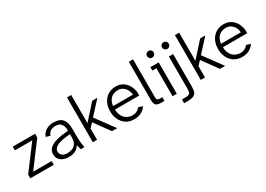

<svg xmlns="http://www.w3.org/2000/svg" viewBox="-1 -1587 3642 2628"><g transform="rotate(-30 1820.0 -273.0)"><path d="M39 0V-59L322 -437H47V-496H401V-437L118 -59H410V0Z M644 12Q596 12 557.5 -4Q519 -20 496 -50.5Q473 -81 473 -125Q473 -183 511 -220Q549 -257 624 -277.5Q699 -298 811 -307V-318Q811 -378 782.5 -414Q754 -450 691 -450Q642 -450 611 -427Q580 -404 571 -367L504 -385Q524 -443 575 -474Q626 -505 689 -505Q786 -505 831 -456Q876 -407 876 -309V-191Q876 -147 878.5 -112Q881 -77 885.5 -50Q890 -23 894 0H836L816 -75Q798 -40 756 -14Q714 12 644 12ZM654 -44Q696 -44 732 -58.5Q768 -73 789.5 -107.5Q811 -142 811 -199V-253Q677 -243 610.5 -213.5Q544 -184 544 -128Q544 -90 574 -67Q604 -44 654 -44Z M1027 0V-708H1094V-263L1303 -496H1385L1198 -292L1412 0H1330L1154 -242L1094 -178V0Z M1678 12Q1604 12 1551.5 -22.5Q1499 -57 1471 -115.5Q1443 -174 1443 -246Q1443 -325 1473.5 -383.5Q1504 -442 1557 -473.5Q1610 -505 1676 -505Q1733 -505 1776 -482Q1819 -459 1847 -420.5Q1875 -382 1888 -334Q1901 -286 1898 -236H1513Q1515 -180 1532 -143.5Q1549 -107 1574.5 -86Q1600 -65 1628.5 -56Q1657 -47 1681 -47Q1725 -47 1755 -63.5Q1785 -80 1803 -105L1869 -84Q1843 -44 1796.5 -16Q1750 12 1678 12ZM1514 -290H1827Q1827 -327 1809 -363Q1791 -399 1757.5 -423Q1724 -447 1676 -447Q1640 -447 1605.5 -432Q1571 -417 1546.5 -383Q1522 -349 1514 -290Z M2112 0Q2070 0 2046.5 -9.5Q2023 -19 2013.5 -41.5Q2004 -64 2004 -105V-708H2071V-110Q2071 -80 2081.5 -69Q2092 -58 2124 -58H2159V0Z M2287 0V-442H2223V-496H2354V0ZM2311 -596Q2289 -596 2273.5 -612Q2258 -628 2258 -649Q2258 -671 2273.5 -686.5Q2289 -702 2311 -702Q2333 -702 2348.5 -686.5Q2364 -671 2364 -649Q2364 -628 2348.5 -612Q2333 -596 2311 -596Z M2376 162V103H2421Q2463 103 2483 95Q2503 87 2509 66Q2515 45 2515 4V-496H2582V6Q2582 65 2570.5 99Q2559 133 2525 147.5Q2491 162 2425 162ZM2549 -596Q2527 -596 2511.5 -612Q2496 -628 2496 -649Q2496 -671 2511.5 -686.5Q2527 -702 2549 -702Q2571 -702 2586.5 -686.5Q2602 -671 2602 -649Q2602 -628 2586.5 -612Q2571 -596 2549 -596Z M2733 0V-708H2800V-263L3009 -496H3091L2904 -292L3118 0H3036L2860 -242L2800 -178V0Z M3384 12Q3310 12 3257.5 -22.5Q3205 -57 3177 -115.5Q3149 -174 3149 -246Q3149 -325 3179.5 -383.5Q3210 -442 3263 -473.5Q3316 -505 3382 -505Q3439 -505 3482 -482Q3525 -459 3553 -420.5Q3581 -382 3594 -334Q3607 -286 3604 -236H3219Q3221 -180 3238 -143.5Q3255 -107 3280.5 -86Q3306 -65 3334.5 -56Q3363 -47 3387 -47Q3431 -47 3461 -63.5Q3491 -80 3509 -105L3575 -84Q3549 -44 3502.5 -16Q3456 12 3384 12ZM3220 -290H3533Q3533 -327 3515 -363Q3497 -399 3463.5 -423Q3430 -447 3382 -447Q3346 -447 3311.5 -432Q3277 -417 3252.5 -383Q3228 -349 3220 -290Z"/></g></svg>

Font: Atkinson Hyperlegible Next Light
Style: Regular
Weight: 300
Designer: Elliott Scott, Megan Eiswerth, Linus Boman, Theodore Petrosky, Letters from Sweden
Foundry: Applied Design Works, Letters from Sweden
Version: Version 2.001